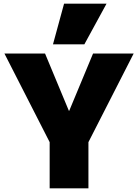

<svg xmlns="http://www.w3.org/2000/svg" viewBox="-20 -1020 748 1040"><path d="M249 0V-250L4 -730H224L353 -420H355L484 -730H704L459 -250V0ZM437 -780H267L327 -1000H557Z"/></svg>

Font: M PLUS 2 Thin Black
Style: Regular
Weight: 900
Version: Version 1.001